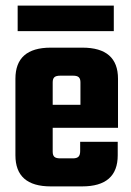

<svg xmlns="http://www.w3.org/2000/svg" viewBox="-20 -665 469 685"><path d="M161 -495H274Q401 -495 401 -384V-209H168V-124Q168 -111 174 -105.5Q180 -100 195 -100H240Q254 -100 260 -106Q266 -112 266 -126V-159H400V-111Q400 0 273 0H161Q35 0 35 -111V-384Q35 -495 161 -495ZM168 -291H267V-371Q267 -384 261 -389.5Q255 -395 241 -395H195Q180 -395 174 -389.5Q168 -384 168 -371ZM386 -645V-554H43V-645Z"/></svg>

Font: Teko SemiBold
Style: Regular
Weight: 600
Designer: Manushi Parikh, Jonny Pinhorn
Foundry: Indian Type Foundry
Version: Version 1.106;PS 1.0;hotconv 1.0.78;makeotf.lib2.5.61930; tt